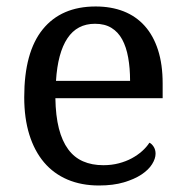

<svg xmlns="http://www.w3.org/2000/svg" viewBox="-20 -566 575 596"><path d="M274.9 -492.2Q219.2 -492.2 189.2 -447Q159.2 -401.9 153.8 -314.9H383.8Q383.8 -354.5 377.9 -387.2Q372.1 -419.9 359.4 -443.4Q346.7 -466.8 325.9 -479.5Q305.2 -492.2 274.9 -492.2ZM287.1 9.8Q232.9 9.8 189.7 -8.5Q146.5 -26.9 116.7 -62Q86.9 -97.2 71 -148.2Q55.2 -199.2 55.2 -264.2Q55.2 -404.3 112.8 -475.1Q170.4 -545.9 276.9 -545.9Q325.2 -545.9 363.8 -530.8Q402.3 -515.6 429.2 -485.6Q456.1 -455.6 470.5 -410.9Q484.9 -366.2 484.9 -307.1V-261.2H151.9Q152.8 -206.5 162.8 -167.2Q172.9 -127.9 191.7 -102.5Q210.4 -77.1 237.8 -65.2Q265.1 -53.2 300.8 -53.2Q326.7 -53.2 348.9 -59.1Q371.1 -64.9 389.2 -74.7Q407.2 -84.5 421.1 -96.9Q435.1 -109.4 443.8 -123Q450.7 -120.1 456.8 -110.8Q462.9 -101.6 462.9 -88.9Q462.9 -73.7 452.1 -56.4Q441.4 -39.1 419.4 -24.4Q397.5 -9.8 364.5 0Q331.5 9.8 287.1 9.8Z"/></svg>

Font: Sahl Naskh
Style: Regular
Weight: 400
Designer: Pascal Zoghbi
Version: Version 1.001